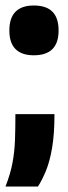

<svg xmlns="http://www.w3.org/2000/svg" viewBox="-28 -549 247 698"><path d="M-8 129Q10 83 17.5 42.5Q25 2 26.5 -40.5Q28 -83 28 -134H170Q170 -62 161.5 -12Q153 38 139 72Q125 106 110 129ZM95 -348Q51 -348 28.5 -370.5Q6 -393 6 -438Q6 -484 28.5 -506.5Q51 -529 95 -529Q140 -529 162.5 -506.5Q185 -484 185 -438Q185 -348 95 -348Z"/></svg>

Font: Bricolage Grotesque 24pt SemiCondensed ExtraBold
Style: Regular
Weight: 800
Width: 4
Designer: Mathieu Triay
Foundry: Atelier Triay
Version: Version 1.001;gftools[0.9.33.dev8+g029e19f]